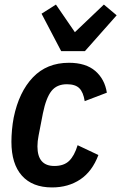

<svg xmlns="http://www.w3.org/2000/svg" viewBox="-20 -809 531 841"><path d="M208 12Q122 12 76 -39.5Q30 -91 30 -188Q30 -212 32.5 -240Q35 -268 40 -294Q63 -406 124 -470Q185 -534 282 -534Q356 -534 397.5 -498Q439 -462 448 -403L351 -366Q345 -405 327.5 -422.5Q310 -440 273 -440Q229 -440 205.5 -410.5Q182 -381 168 -313L149 -215Q144 -190 144 -168Q144 -82 218 -82Q260 -82 283 -104.5Q306 -127 320 -173L411 -130Q384 -58 331.5 -23Q279 12 208 12ZM248 -585 162 -749 225 -789 308 -668 435 -789 491 -742 352 -585Z"/></svg>

Font: IBM Plex Sans Cond SmBld
Style: Italic
Weight: 600
Width: 3
Italic angle: -11°
Designer: Mike Abbink, Paul van der Laan, Pieter van Rosmalen
Foundry: Bold Monday
Version: Version 1.3